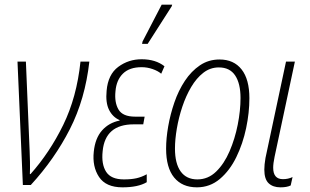

<svg xmlns="http://www.w3.org/2000/svg" viewBox="-20 -793 1328 823"><path d="M78 0 55 -529H91L107 -147Q108 -129 108.5 -99Q109 -69 108 -47H111Q193 -139 251 -257.5Q309 -376 325 -529H363Q345 -368 279.5 -239.5Q214 -111 112 0Z M505 10Q434 10 404.5 -34.5Q375 -79 382 -143Q388 -201 417.5 -234Q447 -267 492 -276L493 -278Q463 -291 447.5 -322Q432 -353 437 -404Q443 -474 487 -506.5Q531 -539 587 -539Q647 -539 685 -509L671 -477Q657 -489 634 -497Q611 -505 587 -505Q535 -505 507 -477.5Q479 -450 475 -402Q470 -354 488 -323.5Q506 -293 559 -293H600L594 -260H553Q431 -260 420 -145Q414 -89 435 -56.5Q456 -24 511 -24Q543 -24 565 -29Q587 -34 609 -46V-12Q572 10 505 10ZM589 -605 591 -615 673 -773H718L716 -766L613 -605Z M824 10Q761 10 726.5 -32Q692 -74 692 -156Q692 -200 701 -251.5Q710 -303 727.5 -354Q745 -405 772.5 -446.5Q800 -488 837 -513Q874 -538 921 -538Q982 -538 1015.5 -495.5Q1049 -453 1049 -372Q1049 -310 1035 -243.5Q1021 -177 993 -119.5Q965 -62 922.5 -26Q880 10 824 10ZM826 -24Q872 -24 906.5 -57.5Q941 -91 964 -144.5Q987 -198 999 -258.5Q1011 -319 1011 -373Q1011 -435 988 -469.5Q965 -504 918 -504Q881 -504 851.5 -481Q822 -458 799.5 -420Q777 -382 761.5 -335.5Q746 -289 738 -242Q730 -195 730 -156Q730 -92 754.5 -58Q779 -24 826 -24Z M1182 10Q1150 10 1131.5 -7.5Q1113 -25 1113 -66Q1113 -87 1118 -116L1206 -529H1244L1157 -121Q1154 -107 1152.5 -95Q1151 -83 1151 -74Q1151 -25 1193 -25Q1215 -25 1234 -34L1226 2Q1218 6 1207 8Q1196 10 1182 10Z"/></svg>

Font: Noto Sans Condensed ExtraLight
Style: Italic
Weight: 200
Width: 3
Italic angle: -12°
Designer: Monotype Design Team
Foundry: Monotype Imaging Inc.
Version: Version 2.013; ttfautohint (v1.8.4.7-5d5b)